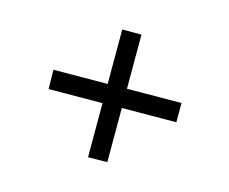

<svg xmlns="http://www.w3.org/2000/svg" viewBox="-67 -661 692 579"><g transform="rotate(15 279.5 -371.5)"><path d="M81 -340 249 -341V-172L309 -173V-342L479 -343V-403L309 -402V-571H249V-401L80 -400Z"/></g></svg>

Font: Basteleur Moonlight
Style: Regular
Weight: 300
Designer: Keussel
Foundry: Keussel Studio
Version: Version 1.300;Glyphs 3.2 (3192)